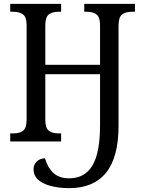

<svg xmlns="http://www.w3.org/2000/svg" viewBox="-20 -734 747 996"><path d="M237 229Q154 204 154 145Q154 120 170.5 104Q187 88 213 87Q228 137 258 164Q288 191 339 191Q420 191 459.5 124.5Q499 58 499 -83V-349H215V-113Q215 -71 232.5 -56.5Q250 -42 284 -42H297V0H33V-42H49Q83 -42 100.5 -56.5Q118 -71 118 -113V-605Q118 -645 99.5 -659Q81 -673 47 -673H33V-714H297V-673H284Q250 -673 232.5 -658.5Q215 -644 215 -602V-398H499V-602Q499 -644 481.5 -658.5Q464 -673 429 -673H417V-714H680V-673H665Q631 -673 613 -658.5Q595 -644 595 -602V-82Q595 82 530 162Q465 242 339 242Q283 242 237 229Z"/></svg>

Font: Noto Serif Narrow
Style: Regular
Weight: 400
Width: 4
Designer: Monotype Design Team
Foundry: Monotype Imaging Inc.
Version: Version 1.001